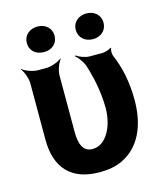

<svg xmlns="http://www.w3.org/2000/svg" viewBox="-111 -809 766 902"><g transform="rotate(-15 272.5 -358.5)"><path d="M263 10C306 10 343 3 374 -12C462 -54 508 -148 508 -276C508 -365 491 -440 464 -502C460 -512 460 -533 465 -540L462 -542C456 -536 432 -528 421 -528H357C335 -528 306 -540 293 -550L291 -546C304 -536 324 -509 331 -488C351 -424 366 -354 367 -276C367 -231 356 -188 339 -159C323 -131 298 -104 258 -104C209 -104 197 -151 197 -203V-478C197 -502 211 -539 223 -552L221 -554C208 -542 171 -528 147 -528H105C81 -528 44 -542 31 -554L29 -552C41 -539 55 -502 55 -478V-204C55 -65 126 10 263 10ZM156 -603C194 -603 223 -627 223 -665C223 -702 194 -727 156 -727C118 -727 88 -703 88 -665C88 -626 117 -603 156 -603ZM394 -602C432 -602 461 -627 461 -665C461 -702 432 -727 394 -727C356 -727 326 -703 326 -665C326 -627 355 -602 394 -602Z"/></g></svg>

Font: Asimov
Style: Edge
Weight: 500
Designer: Google
Version: Version 2.000980: 2014